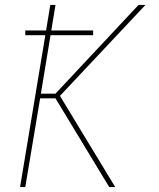

<svg xmlns="http://www.w3.org/2000/svg" viewBox="-20 -755 640 775"><path d="M61 0 163 -613H82V-632H166L183 -735H204L187 -632H356V-613H184L145 -377H204L539 -735H567L222 -368L445 0H421L405 -26L204 -358H142L82 0Z"/></svg>

Font: Iosevka Curly Thin Extended
Style: Italic
Weight: 100
Width: 7
Italic angle: -9°
Monospace: yes
Designer: Belleve Invis
Foundry: Belleve Invis
Version: Version 11.1.0; ttfautohint (v1.8.3)